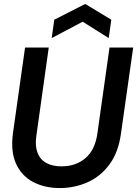

<svg xmlns="http://www.w3.org/2000/svg" viewBox="-20 -941 695 973"><path d="M283 12Q206 12 147.5 -19Q89 -50 61 -112Q33 -174 46 -269L107 -700H227L164 -251Q157 -202 170 -167.5Q183 -133 214 -115.5Q245 -98 292 -98Q365 -98 414 -140.5Q463 -183 474 -268L535 -700H655L593 -264Q580 -169 535 -108Q490 -47 424 -17.5Q358 12 283 12ZM242 -748 255 -841 412 -921 544 -841 531 -748 399 -831Z"/></svg>

Font: Host Grotesk Light SemiBold
Style: Italic
Weight: 600
Italic angle: -8°
Version: Version 1.003